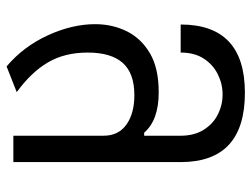

<svg xmlns="http://www.w3.org/2000/svg" viewBox="-108 -436 745 568"><g transform="rotate(-90 264.0 -151.5)"><path d="M274 201Q70 201 69 13V-484H147V-217Q147 -173 180 -149.5Q213 -126 267 -126Q332 -126 362.5 -160.5Q393 -195 393 -264Q393 -332 364 -381.5Q335 -431 276 -474L352 -504Q411 -454 444 -382Q477 -310 477 -242Q477 -191 456 -148.5Q435 -106 391 -80Q347 -54 276 -54H275Q193 -54 156 -97H147V11Q147 51 164.5 79Q182 107 210 121Q238 135 269 135Q300 135 328.5 121Q357 107 375 79.5Q393 52 393 11H476Q476 201 274 201Z"/></g></svg>

Font: PlemolJP
Style: Regular
Weight: 400
Monospace: yes
Version: v2.0.4; ttfautohint (v1.8.4.7-5d5b-dirty) -l 6 -r 45 -G 200 